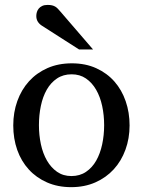

<svg xmlns="http://www.w3.org/2000/svg" viewBox="-20 -753 584 785"><path d="M405.8 -241.2Q405.8 -282.2 397.7 -319.8Q389.6 -357.4 373 -386.2Q356.4 -415 331.5 -432.1Q306.6 -449.2 272.9 -449.2Q238.3 -449.2 212.9 -432.1Q187.5 -415 171.1 -386.2Q154.8 -357.4 147 -319.8Q139.2 -282.2 139.2 -241.2Q139.2 -200.7 147.2 -163.1Q155.3 -125.5 171.9 -96.7Q188.5 -67.9 213.4 -50.5Q238.3 -33.2 272 -33.2Q306.2 -33.2 331.5 -50.3Q356.9 -67.4 373.3 -96.2Q389.6 -125 397.7 -162.6Q405.8 -200.2 405.8 -241.2ZM509.8 -240.2Q509.8 -187 492.9 -140.9Q476.1 -94.7 445.1 -60.8Q414.1 -26.9 369.9 -7.3Q325.7 12.2 271 12.2Q216.3 12.2 172.4 -7.1Q128.4 -26.4 97.7 -60.1Q66.9 -93.8 50.5 -139.9Q34.2 -186 34.2 -240.2Q34.2 -293.5 50.8 -339.8Q67.4 -386.2 98.6 -420.7Q129.9 -455.1 174.1 -474.6Q218.3 -494.1 273.9 -494.1Q329.6 -494.1 373.5 -474.1Q417.5 -454.1 447.8 -419.7Q478 -385.3 493.9 -339.1Q509.8 -293 509.8 -240.2ZM303.2 -550.8 151.4 -647.9Q140.6 -654.8 134.5 -664.6Q128.4 -674.3 128.4 -688Q128.4 -695.8 130.9 -703.9Q133.3 -711.9 138.7 -718.3Q144 -724.6 152.8 -728.8Q161.6 -732.9 174.3 -732.9Q185.1 -732.9 192.4 -731.2Q199.7 -729.5 205.6 -726.1Q211.4 -722.7 216.3 -717.5Q221.2 -712.4 226.6 -706.1L360.4 -550.8Z"/></svg>

Font: BabelStone Ogham Bound
Style: Regular
Weight: 400
Designer: Andrew West
Foundry: BabelStone
Version: Version 2.02 March 14, 2022